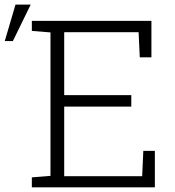

<svg xmlns="http://www.w3.org/2000/svg" viewBox="-31 -800 747 820"><path d="M105 0V-42.5L184.6 -48.8V-661.6L105 -668V-710.9H615.7V-555.2H565.9L561 -662.6H243.2V-393.6H529.8V-344.7H243.2V-47.4H576.2L581.1 -155.8H630.4V0ZM-10.7 -624.5 35.2 -780.3H100.1L23.9 -624.5Z"/></svg>

Font: Roboto Slab Light
Style: Regular
Weight: 300
Designer: Google
Version: Version 2.000; ttfautohint (v1.8.1.43-b0c9)